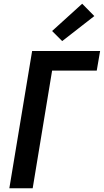

<svg xmlns="http://www.w3.org/2000/svg" viewBox="-20 -1008 556 1028"><path d="M30 0 152 -735H516L498 -630H259L155 0ZM313 -788 259 -842 420 -988 485 -922Z"/></svg>

Font: Iosevka SS04 Extrabold
Style: Italic
Weight: 800
Italic angle: -9°
Monospace: yes
Designer: Belleve Invis
Foundry: Belleve Invis
Version: Version 19.0.0; ttfautohint (v1.8.4)